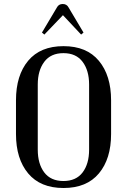

<svg xmlns="http://www.w3.org/2000/svg" viewBox="-20 -931 636 961"><path d="M536 -260Q536 -136 475 -63Q414 10 298 10Q182 10 121 -63Q60 -136 60 -260V-429Q60 -554 121 -627Q182 -700 298 -700Q414 -700 475 -626.5Q536 -553 536 -429ZM426 -182V-508Q426 -578 393.5 -621.5Q361 -665 297.5 -665Q234 -665 201.5 -621.5Q169 -578 169 -508V-182Q169 -111 201.5 -68Q234 -25 297.5 -25Q361 -25 393.5 -68Q426 -111 426 -182ZM265 -894Q274 -911 294 -911Q314 -911 323 -894L398 -768L386 -758L295 -855L202 -758L190 -768Z"/></svg>

Font: Trochut
Style: Regular
Weight: 400
Designer: Andreu Balius
Foundry: Andreu Balius
Version: Version 1.001